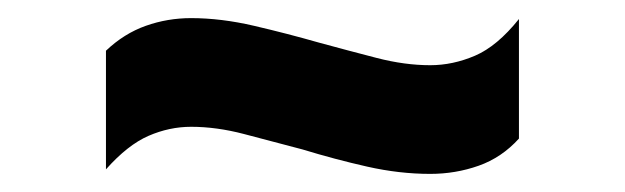

<svg xmlns="http://www.w3.org/2000/svg" viewBox="-20 -457 690 212"><path d="M455 -265Q421 -265 385.5 -273Q350 -281 314 -292Q280 -301 249.5 -309Q219 -317 191 -317Q167 -317 144 -307Q121 -297 97 -270V-401Q117 -420 141 -428.5Q165 -437 191 -437Q224 -437 260.5 -428.5Q297 -420 332 -410Q365 -401 396 -393Q427 -385 455 -385Q480 -385 504.5 -395.5Q529 -406 553 -436V-304Q534 -283 508.5 -274Q483 -265 455 -265Z"/></svg>

Font: REM Medium
Style: Bold
Weight: 700
Version: Version 1.005;gftools[0.9.28]